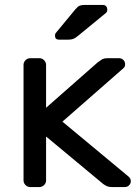

<svg xmlns="http://www.w3.org/2000/svg" viewBox="-20 -755 562 775"><path d="M75 0ZM166 -320 374 -503Q380 -508 389.5 -514Q399 -520 413 -520H461Q471 -520 478 -513Q485 -506 485 -496Q485 -491 483.5 -486.5Q482 -482 474 -476L232 -264L498 -43Q508 -35 508 -24Q508 -14 501 -7Q494 0 484 0H432Q417 0 406.5 -6Q396 -12 391 -17L166 -204V-27Q166 -16 158 -8Q150 0 139 0H102Q91 0 83 -8Q75 -16 75 -27V-493Q75 -504 83 -512Q91 -520 102 -520H139Q150 -520 158 -512Q166 -504 166 -493ZM283 -716Q294 -729 301.5 -732Q309 -735 320 -735H394Q413 -735 413 -715Q413 -708 408 -703L297 -612Q289 -605 280 -600Q271 -595 255 -595H218Q202 -595 202 -611Q202 -619 207 -624Z"/></svg>

Font: Rubik
Style: Regular
Weight: 400
Designer: Hubert & Fischer
Foundry: Hubert & Fischer
Version: Version 1.002; ttfautohint (v1.6)